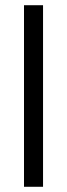

<svg xmlns="http://www.w3.org/2000/svg" viewBox="-20 -716 257 736"><path d="M72 0V-696H145V0Z"/></svg>

Font: Bricolage Grotesque SemiCondensed Light
Style: Regular
Weight: 300
Width: 4
Designer: Mathieu Triay
Foundry: Atelier Triay
Version: Version 1.000;gftools[0.9.30]